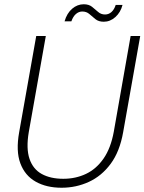

<svg xmlns="http://www.w3.org/2000/svg" viewBox="-20 -869 678 901"><path d="M269 12Q198 12 147.5 -16.5Q97 -45 75.5 -102.5Q54 -160 70 -249L150 -700H195L115 -249Q102 -172 118.5 -123.5Q135 -75 176 -52.5Q217 -30 277 -30Q335 -30 383.5 -53Q432 -76 466 -125Q500 -174 514 -251L593 -700H638L558 -249Q542 -158 499.5 -100.5Q457 -43 397 -15.5Q337 12 269 12ZM283 -769Q294 -807 318.5 -828Q343 -849 373 -849Q397 -849 412 -837Q427 -825 440.5 -813Q454 -801 473 -801Q490 -801 503 -812.5Q516 -824 523 -846H555Q546 -811 521.5 -789Q497 -767 467 -767Q443 -767 428 -779Q413 -791 399.5 -803Q386 -815 366 -815Q350 -815 336.5 -803.5Q323 -792 315 -769Z"/></svg>

Font: DM Sans 12pt ExtraLight
Style: Italic
Weight: 250
Italic angle: -10°
Version: Version 4.004;gftools[0.9.30]